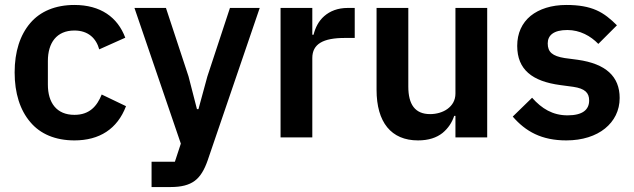

<svg xmlns="http://www.w3.org/2000/svg" viewBox="-20 -554 2557 774"><path d="M280 12C203 12 142 -14 102 -62C61 -110 39 -178 39 -262C39 -346 61 -413 102 -461C142 -508 203 -534 280 -534C385 -534 454 -485 485 -402L380 -355C368 -399 336 -431 280 -431C208 -431 173 -381 173 -308V-213C173 -140 208 -91 280 -91C341 -91 371 -126 390 -173L488 -126C453 -34 381 12 280 12Z M907 -522H1027L817 93C804 130 788 158 765 175C742 192 711 200 668 200H591V98H685L709 25L522 -522H649L740 -246L774 -114H780L816 -246Z M1111 0V-522H1239V-414H1244C1251 -442 1264 -469 1287 -489C1310 -509 1341 -522 1382 -522H1410V-401H1370C1283 -401 1239 -377 1239 -320V0Z M1816 -87H1811C1802 -60 1787 -37 1764 -18C1740 1 1708 12 1665 12C1557 12 1498 -61 1498 -192V-522H1626V-205C1626 -133 1653 -94 1714 -94C1739 -94 1765 -101 1784 -115C1803 -129 1816 -149 1816 -177V-522H1944V0H1816Z M2263 12C2163 12 2099 -24 2047 -84L2125 -160C2164 -116 2208 -89 2268 -89C2329 -89 2355 -112 2355 -149C2355 -180 2338 -197 2291 -204L2239 -211C2126 -226 2065 -273 2065 -369C2065 -420 2084 -461 2119 -490C2154 -518 2203 -534 2263 -534C2314 -534 2352 -527 2384 -513C2416 -499 2442 -477 2467 -452L2392 -377C2361 -409 2318 -433 2267 -433C2211 -433 2188 -411 2188 -379C2188 -344 2207 -328 2256 -320L2309 -313C2422 -297 2478 -246 2478 -159C2478 -108 2456 -66 2419 -36C2382 -6 2328 12 2263 12Z"/></svg>

Font: Plexus Sans SemiBold
Style: Regular
Weight: 600
Version: Version 2.001;PS 002.001;hotconv 1.0.70;makeotf.lib2.5.58329